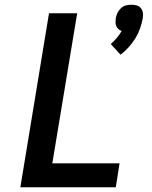

<svg xmlns="http://www.w3.org/2000/svg" viewBox="-20 -791 640 811"><path d="M489 -560 448 -605Q462 -617 473.5 -631Q485 -645 494 -660Q486 -663 480 -668.5Q474 -674 471 -681Q468 -688 468 -697Q468 -706 469 -714Q471 -726 476.5 -737Q482 -748 491 -756.5Q500 -765 511.5 -768Q523 -771 535 -771Q547 -771 557.5 -768Q568 -765 575 -756.5Q582 -748 583.5 -737Q585 -726 583 -714Q579 -692 571.5 -670.5Q564 -649 552 -629.5Q540 -610 524 -592Q508 -574 489 -560ZM66 0 187 -735H306L201 -101H485L469 0Z"/></svg>

Font: Iosevka Extended Oblique
Style: Bold
Weight: 700
Width: 7
Italic angle: -9°
Monospace: yes
Designer: Belleve Invis
Foundry: Belleve Invis
Version: Version 32.5.0; ttfautohint (v1.8.4)